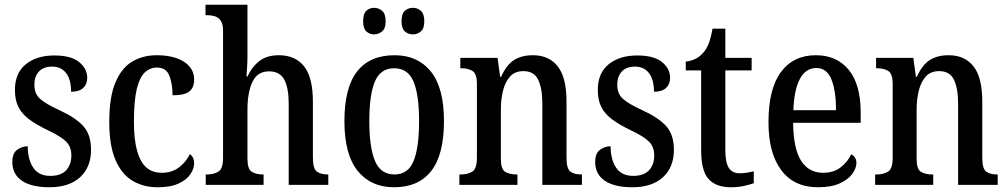

<svg xmlns="http://www.w3.org/2000/svg" viewBox="-20 -780 4253 810"><path d="M189 10Q113 10 72.5 -17.5Q32 -45 32 -97Q32 -134 53 -148.5Q74 -163 97 -163Q97 -108 120 -73Q143 -38 192 -38Q237 -38 259 -61.5Q281 -85 281 -125Q281 -160 259.5 -182Q238 -204 181 -231Q133 -254 102.5 -277Q72 -300 57.5 -329Q43 -358 43 -401Q43 -472 89 -509Q135 -546 209 -546Q280 -546 314 -518Q348 -490 348 -452Q348 -425 331 -409Q314 -393 280 -393Q280 -444 259 -471.5Q238 -499 200 -499Q163 -499 144 -478Q125 -457 125 -423Q125 -385 148.5 -363.5Q172 -342 231 -315Q297 -285 330.5 -249Q364 -213 364 -148Q364 -74 317.5 -32Q271 10 189 10Z M645 10Q585 10 539 -17.5Q493 -45 467 -105.5Q441 -166 441 -265Q441 -372 467.5 -433.5Q494 -495 539 -521Q584 -547 641 -547Q713 -547 756 -519.5Q799 -492 799 -444Q799 -410 778.5 -394Q758 -378 708 -378Q708 -426 694.5 -460.5Q681 -495 642 -495Q613 -495 591 -474.5Q569 -454 557 -404.5Q545 -355 545 -266Q545 -160 573 -105.5Q601 -51 662 -51Q706 -51 736 -74.5Q766 -98 781 -130Q799 -117 799 -91Q799 -69 783.5 -45.5Q768 -22 734 -6Q700 10 645 10Z M848 0V-44H854Q882 -44 901.5 -56Q921 -68 921 -115V-650Q921 -679 911 -693Q901 -707 886 -711.5Q871 -716 855 -716H847V-760H1024V-546Q1024 -518 1022 -490.5Q1020 -463 1020 -457H1024Q1041 -496 1073 -521.5Q1105 -547 1156 -547Q1226 -547 1263 -500Q1300 -453 1300 -351V-115Q1300 -68 1317 -56Q1334 -44 1363 -44H1365V0H1198V-343Q1198 -408 1179.5 -443.5Q1161 -479 1115 -479Q1066 -479 1045 -434.5Q1024 -390 1024 -318V-110Q1024 -66 1042.5 -55Q1061 -44 1090 -44H1092V0Z M1642 10Q1545 10 1489 -59Q1433 -128 1433 -269Q1433 -410 1486.5 -478.5Q1540 -547 1645 -547Q1742 -547 1797.5 -478.5Q1853 -410 1853 -269Q1853 -128 1799.5 -59Q1746 10 1642 10ZM1644 -44Q1702 -44 1725 -101Q1748 -158 1748 -269Q1748 -380 1724.5 -436Q1701 -492 1643 -492Q1585 -492 1561.5 -436Q1538 -380 1538 -269Q1538 -158 1562 -101Q1586 -44 1644 -44ZM1722 -635Q1702 -635 1688 -647.5Q1674 -660 1674 -690Q1674 -722 1688 -734.5Q1702 -747 1722 -747Q1741 -747 1755.5 -734.5Q1770 -722 1770 -690Q1770 -660 1755.5 -647.5Q1741 -635 1722 -635ZM1558 -635Q1539 -635 1525.5 -647.5Q1512 -660 1512 -690Q1512 -722 1525.5 -734.5Q1539 -747 1558 -747Q1577 -747 1592 -734.5Q1607 -722 1607 -690Q1607 -660 1592 -647.5Q1577 -635 1558 -635Z M1918 0V-44H1924Q1953 -44 1972.5 -56Q1992 -68 1992 -115V-425Q1992 -469 1973.5 -480.5Q1955 -492 1927 -492H1922V-536H2079L2090 -456H2094Q2117 -507 2149 -527Q2181 -547 2228 -547Q2296 -547 2333 -500Q2370 -453 2370 -351V-115Q2370 -68 2386.5 -56Q2403 -44 2431 -44H2435V0H2268V-343Q2268 -407 2250.5 -443.5Q2233 -480 2188 -480Q2152 -480 2131.5 -457Q2111 -434 2102 -397Q2093 -360 2093 -318V-110Q2093 -66 2111.5 -55Q2130 -44 2158 -44H2163V0Z M2648 10Q2572 10 2531.5 -17.5Q2491 -45 2491 -97Q2491 -134 2512 -148.5Q2533 -163 2556 -163Q2556 -108 2579 -73Q2602 -38 2651 -38Q2696 -38 2718 -61.5Q2740 -85 2740 -125Q2740 -160 2718.5 -182Q2697 -204 2640 -231Q2592 -254 2561.5 -277Q2531 -300 2516.5 -329Q2502 -358 2502 -401Q2502 -472 2548 -509Q2594 -546 2668 -546Q2739 -546 2773 -518Q2807 -490 2807 -452Q2807 -425 2790 -409Q2773 -393 2739 -393Q2739 -444 2718 -471.5Q2697 -499 2659 -499Q2622 -499 2603 -478Q2584 -457 2584 -423Q2584 -385 2607.5 -363.5Q2631 -342 2690 -315Q2756 -285 2789.5 -249Q2823 -213 2823 -148Q2823 -74 2776.5 -32Q2730 10 2648 10Z M3063 10Q3001 10 2969.5 -24.5Q2938 -59 2938 -146V-483H2873V-520Q2921 -526 2948 -559Q2961 -574 2970 -597Q2979 -620 2986 -659H3040V-536H3151V-483H3040V-147Q3040 -95 3054.5 -72Q3069 -49 3100 -49Q3117 -49 3131 -51.5Q3145 -54 3160 -57V-7Q3146 -2 3120.5 4Q3095 10 3063 10Z M3431 10Q3330 10 3276 -62Q3222 -134 3222 -264Q3222 -405 3274.5 -476Q3327 -547 3422 -547Q3510 -547 3560.5 -485.5Q3611 -424 3611 -305V-262H3326Q3327 -153 3359.5 -102Q3392 -51 3452 -51Q3497 -51 3526.5 -74Q3556 -97 3571 -129Q3580 -125 3586.5 -116Q3593 -107 3593 -93Q3593 -71 3576 -47Q3559 -23 3523 -6.5Q3487 10 3431 10ZM3507 -315Q3507 -395 3488 -444Q3469 -493 3424 -493Q3379 -493 3354.5 -447Q3330 -401 3327 -315Z M3672 0V-44H3678Q3707 -44 3726.5 -56Q3746 -68 3746 -115V-425Q3746 -469 3727.5 -480.5Q3709 -492 3681 -492H3676V-536H3833L3844 -456H3848Q3871 -507 3903 -527Q3935 -547 3982 -547Q4050 -547 4087 -500Q4124 -453 4124 -351V-115Q4124 -68 4140.5 -56Q4157 -44 4185 -44H4189V0H4022V-343Q4022 -407 4004.5 -443.5Q3987 -480 3942 -480Q3906 -480 3885.5 -457Q3865 -434 3856 -397Q3847 -360 3847 -318V-110Q3847 -66 3865.5 -55Q3884 -44 3912 -44H3917V0Z"/></svg>

Font: Noto Serif Tamil Condensed Medium
Style: Regular
Weight: 500
Width: 3
Designer: Indian Type Foundry, Tom Grace, and the Monotype Design Team
Foundry: Monotype Imaging Inc.
Version: Version 2.004; ttfautohint (v1.8.4.7-5d5b)